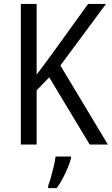

<svg xmlns="http://www.w3.org/2000/svg" viewBox="-20 -734 568 975"><path d="M527.8 0H435.5L230 -341.3L166 -275.4V0H85.9V-713.9H166V-355Q183.1 -377.9 204.6 -406.5Q226.1 -435.1 251 -469.7L427.2 -713.9H518.1L286.6 -401.4ZM340.8 61V69.8Q335 91.8 323.7 118.9Q312.5 146 298.1 172.9Q283.7 199.7 268.1 221.2H224.6V209.5Q231.4 192.4 239 165.3Q246.6 138.2 253.2 109.9Q259.8 81.5 262.2 61Z"/></svg>

Font: Open Sans SemiCondensed
Style: Regular
Weight: 400
Width: 4
Designer: Monotype Design Team
Foundry: Monotype Imaging Inc.
Version: Version 3.000